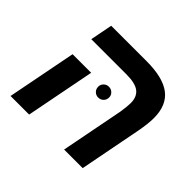

<svg xmlns="http://www.w3.org/2000/svg" viewBox="-144 -785 963 963"><g transform="rotate(45 338.0 -303.0)"><path d="M609.9 -330.1 545.9 0H414.1L479 -334Q485.8 -376 485.8 -400.9Q485.8 -445.3 458.5 -466.6Q431.2 -487.8 368.2 -487.8H119.1L142.1 -606H393.1Q509.8 -606 565.4 -563.2Q621.1 -520.5 621.1 -430.2Q621.1 -389.2 609.9 -330.1ZM237.8 -368.2 166 0H34.2L106 -368.2ZM312 -344.2Q312 -359.9 323.2 -370.8Q334.5 -381.8 350.1 -381.8Q366.7 -381.8 377.9 -370.8Q389.2 -359.9 389.2 -344.2Q389.2 -327.1 377.9 -316.2Q366.7 -305.2 350.1 -305.2Q334.5 -305.2 323.2 -316.2Q312 -327.1 312 -344.2Z"/></g></svg>

Font: Arimo
Style: Bold Italic
Weight: 700
Italic angle: -12°
Designer: Steve Matteson
Foundry: Monotype Imaging Inc.
Version: Version 1.33